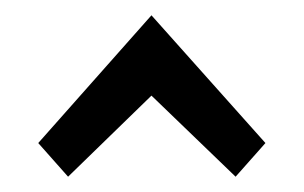

<svg xmlns="http://www.w3.org/2000/svg" viewBox="-20 -718 397 251"><path d="M69 -487 30 -531 178 -698 327 -531 288 -487 178 -593Z"/></svg>

Font: Arsenal SC
Style: Bold
Weight: 700
Designer: Andrij Shevchenko
Foundry: Stairsfor
Version: Version 2.001; ttfautohint (v1.8.4.7-5d5b)